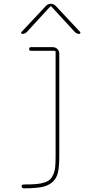

<svg xmlns="http://www.w3.org/2000/svg" viewBox="-20 -770 540 1020"><path d="M98.6 -589.8Q94.7 -589.8 92.8 -593.3Q90.8 -596.7 93.8 -599.6L224.6 -739.3Q235.4 -750 249.5 -750Q263.7 -750 275.4 -739.3L406.2 -599.6Q408.2 -596.7 406.2 -593.3Q404.3 -589.8 401.4 -589.8Q388.7 -589.8 377.9 -599.6L252 -736.3H250H248L122.1 -599.6Q111.3 -589.8 98.6 -589.8ZM106.4 210Q145.5 210 170.4 208Q195.3 206.1 215.3 199.7Q235.4 193.4 245.6 183.6Q255.9 173.8 263.7 155.8Q271.5 137.7 273.4 115.7Q275.4 93.8 275.4 59.6V-495.1Q275.4 -500 269.5 -500H144.5Q134.8 -500 134.8 -509.8Q134.8 -519.5 144.5 -519.5H259.8Q274.4 -519.5 284.7 -509.8Q294.9 -500 294.9 -485.4V59.6Q294.9 114.3 288.1 145.5Q281.2 176.8 259.3 196.8Q237.3 216.8 202.1 223.6Q167 230.5 105.5 230.5Q101.6 230.5 98.1 227.1Q94.7 223.6 94.7 219.7Q95.7 210 106.4 210Z"/></svg>

Font: Rounded Mgen+ 1m thin
Style: Regular
Weight: 100
Designer: [Source Han Sans]
Ryoko NISHIZUKA  (kana & ideographs); Paul D. Hunt (Latin, Greek & Cyrillic); Wenlong ZHANG  (bopomofo
Version: Version 1.059.20150602